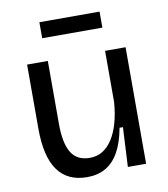

<svg xmlns="http://www.w3.org/2000/svg" viewBox="-80 -758 736 839"><g transform="rotate(-10 288.0 -338.5)"><path d="M240 13Q153 13 109.5 -48Q66 -109 66 -232V-517H158V-238Q158 -152 183.5 -110Q209 -68 266 -68Q298 -68 323 -83.5Q348 -99 366.5 -128Q385 -157 396.5 -197.5Q408 -238 412 -289V-517H503V-224V0H422L431 -175H416Q404 -110 380.5 -68.5Q357 -27 322 -7Q287 13 240 13ZM151 -619V-690H418V-619Z"/></g></svg>

Font: Bricolage Grotesque 28pt
Style: Regular
Weight: 400
Version: Version 1.001;gftools[0.9.33.dev8+g029e19f]